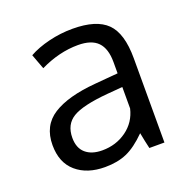

<svg xmlns="http://www.w3.org/2000/svg" viewBox="-105 -647 746 759"><g transform="rotate(-20 268.0 -268.0)"><path d="M224.6 -54.7Q282.7 -54.7 326.9 -86.7Q371.1 -118.7 383.8 -172.9V-263.2Q381.3 -263.2 354.2 -260.7Q327.1 -258.3 318.8 -257.8Q212.9 -248.5 171.1 -223.1Q129.4 -197.8 129.4 -141.6Q129.4 -98.6 154.8 -76.7Q180.2 -54.7 224.6 -54.7ZM401.9 0Q394.5 -31.2 387.7 -67.4Q343.3 -22.9 304.2 -5.9Q265.1 11.2 212.4 11.2Q137.2 11.2 91.6 -28.1Q45.9 -67.4 45.9 -141.1Q45.9 -223.1 108.2 -262.7Q170.4 -302.2 287.6 -312Q303.7 -313.5 336.2 -316.2Q368.7 -318.8 384.8 -320.3V-367.7Q384.8 -424.3 358.4 -451.7Q332 -479 275.4 -479Q196.3 -479 115.7 -439.9Q113.3 -445.8 103 -473.9Q92.8 -502 92.3 -502.9Q127.9 -522.9 177 -534.9Q226.1 -546.9 276.9 -546.9Q377 -546.9 421.1 -503.2Q465.3 -459.5 465.3 -354.5V0Z"/></g></svg>

Font: Oxygen
Style: Regular
Weight: 400
Designer: Vernon Adams
Foundry: Vernon Adams
Version: Version Release 0.2.3 webfont; ttfautohint (v0.93.3-1d66) -l